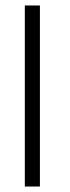

<svg xmlns="http://www.w3.org/2000/svg" viewBox="-20 -680 256 700"><path d="M70.5 -660H125.5V0H70.5Z"/></svg>

Font: League Spartan Light
Style: Regular
Weight: 277
Foundry: The League of Moveable Type
Version: Version 2.002